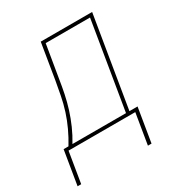

<svg xmlns="http://www.w3.org/2000/svg" viewBox="-203 -636 866 922"><g transform="rotate(-30 230.5 -175.0)"><path d="M-39 170 -8 -18H19Q41 -54 58.5 -91.5Q76 -129 88.5 -168Q101 -207 108.5 -246.5Q116 -286 123 -325L155 -520H440L357 -18H402L371 170H351L379 0H9L-19 170ZM41 -18H338L418 -502H172L142 -322Q136 -283 128 -244Q120 -205 108 -167Q96 -129 79.5 -91.5Q63 -54 41 -18Z"/></g></svg>

Font: Iosevka Term Curly Th Obl
Style: Regular
Weight: 100
Italic angle: -9°
Designer: Belleve Invis
Foundry: Belleve Invis
Version: Version 32.3.0